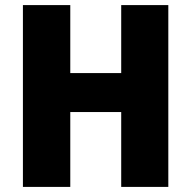

<svg xmlns="http://www.w3.org/2000/svg" viewBox="-20 -734 752 754"><path d="M70 0V-714H256V-447H456V-714H641V0H456V-294H256V0Z"/></svg>

Font: Noto Sans SemiCondensed Black
Style: Regular
Weight: 900
Width: 4
Designer: Monotype Design Team
Foundry: Monotype Imaging Inc.
Version: Version 2.013; ttfautohint (v1.8.4.7-5d5b)